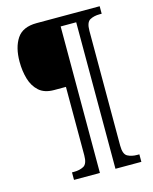

<svg xmlns="http://www.w3.org/2000/svg" viewBox="-127 -843 825 1038"><g transform="rotate(-15 285.0 -324.5)"><path d="M156 111V69H168Q199 69 221.5 57Q244 45 244 -3V-386H178Q124 -386 93.5 -413.5Q63 -441 50 -485.5Q37 -530 37 -582Q37 -662 69.5 -711Q102 -760 180 -760H533V-718H521Q490 -718 467.5 -706Q445 -694 445 -646V-3Q445 45 467.5 57Q490 69 521 69H533V111H388V-709H301V111Z"/></g></svg>

Font: Noto Serif Myanmar SemiCondensed
Style: Regular
Weight: 400
Width: 4
Designer: Ben Mitchell and the Monotype Design Team
Foundry: Monotype Imaging Inc.
Version: Version 2.106; ttfautohint (v1.8.4.7-5d5b)